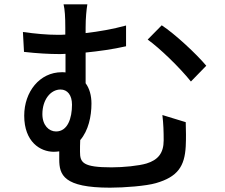

<svg xmlns="http://www.w3.org/2000/svg" viewBox="-20 -820 1040 888"><path d="M384 -800H274C280 -775 282 -741 282 -692C282 -683 282 -672 282 -660C270 -659 258 -659 246 -659C197 -659 144 -664 86 -672L91 -580C153 -573 209 -570 252 -570C262 -570 272 -570 283 -571C283 -541 283 -512 283 -485C278 -486 272 -486 266 -486C163 -486 92 -395 92 -285C92 -164 166 -118 229 -118C238 -118 246 -119 254 -120C254 -108 254 -95 254 -83C254 -11 274 48 489 48C556 48 657 40 701 27C802 -2 834 -51 839 -143C841 -185 840 -210 839 -255L731 -288C736 -246 737 -210 737 -171C737 -111 710 -80 658 -64C622 -53 550 -46 496 -46C363 -46 350 -68 350 -118C350 -134 350 -153 351 -172C389 -216 403 -282 403 -341C403 -378 394 -411 376 -435V-577C436 -583 502 -592 563 -606V-702C501 -685 437 -674 376 -667V-692C376 -738 380 -775 384 -800ZM728 -703 663 -637C719 -597 811 -508 863 -443L934 -516C888 -571 789 -663 728 -703ZM239 -212C206 -212 176 -241 176 -292C176 -359 214 -406 260 -406C292 -406 313 -380 313 -336C313 -273 293 -212 239 -212Z"/></svg>

Font: Noto Sans HK Medium
Style: Regular
Weight: 500
Designer: Ryoko NISHIZUKA 西塚涼子 (kana, bopomofo & ideographs); Paul D. Hunt (Latin, Greek & Cyrillic); Sandoll Communications 산돌커뮤니
Foundry: Adobe
Version: Version 2.002;hotconv 1.0.116;makeotfexe 2.5.65601